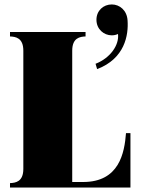

<svg xmlns="http://www.w3.org/2000/svg" viewBox="-20 -844 634 864"><path d="M547 -245C540 -156 517 -25 354 -25H305V-616C305 -674 340 -679 365 -680V-700H25V-680C50 -679 85 -674 85 -616V-84C85 -26 50 -21 25 -20V0H567V-245ZM410 -557 417 -533C541 -580 559 -685 554 -753C551 -797 519 -824 483 -824C445 -824 414 -796 414 -755C414 -713 447 -685 483 -685C493 -685 502 -687 511 -691C517 -642 477 -583 410 -557Z"/></svg>

Font: Sprat Condensed Black
Style: Regular
Weight: 900
Designer: Ethan Nakache
Foundry: Collletttivo
Version: Version 2.000;Glyphs 3.2 (3217)